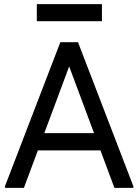

<svg xmlns="http://www.w3.org/2000/svg" viewBox="-20 -903 665 923"><path d="M530 0 277 -679 270 -700H355L621 -8V0ZM4 0V-8L270 -700H355L348 -679L95 0ZM107 -180 137 -263H498L528 -180ZM157 -801V-883H470V-801Z"/></svg>

Font: Fustat Medium
Style: Regular
Weight: 500
Designer: Mohamed Gaber, Khaled Hosny, Laura Garcia Mut
Foundry: Kief Type Foundry, Alif Type Foundry, Hard Type Foundry
Version: Version 1.007